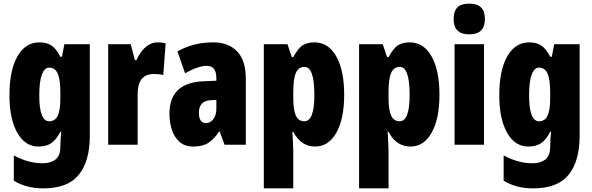

<svg xmlns="http://www.w3.org/2000/svg" viewBox="-20 -796 3258 1056"><path d="M197 -563Q236 -563 262.5 -546Q289 -529 312 -484H321L334 -553H474V-49Q474 90 413.5 165Q353 240 219 240Q170 240 130.5 229.5Q91 219 56 198V59Q100 82 138.5 92Q177 102 214 102Q258 102 285 81.5Q312 61 312 11V5Q312 -12 313.5 -34Q315 -56 317 -71H312Q290 -28 262.5 -9Q235 10 192 10Q118 10 75 -66Q32 -142 32 -272Q32 -408 75.5 -485.5Q119 -563 197 -563ZM250 -424Q225 -424 210.5 -386.5Q196 -349 196 -270Q196 -129 251 -129Q283 -129 297.5 -159.5Q312 -190 312 -256V-285Q312 -359 297.5 -391.5Q283 -424 250 -424Z M846 -563Q856 -563 866 -562Q876 -561 891 -557L878 -383Q859 -389 828 -389Q780 -389 758.5 -360.5Q737 -332 737 -278V0H575V-553H699L722 -465H730Q740 -488 756.5 -510.5Q773 -533 796 -548Q819 -563 846 -563Z M1153 -563Q1236 -563 1284 -513.5Q1332 -464 1332 -363V0H1215L1188 -73H1185Q1158 -31 1126.5 -10.5Q1095 10 1043 10Q996 10 967 -16Q938 -42 925 -83Q912 -124 912 -169Q912 -258 959.5 -301.5Q1007 -345 1098 -349L1170 -352V-366Q1170 -434 1117 -434Q1070 -434 998 -393L956 -513Q997 -537 1046.5 -550Q1096 -563 1153 -563ZM1140 -245Q1074 -242 1074 -176Q1074 -119 1113 -119Q1137 -119 1153.5 -141Q1170 -163 1170 -198V-247Z M1709 -563Q1786 -563 1829.5 -486Q1873 -409 1873 -275Q1873 -142 1830 -66Q1787 10 1713 10Q1676 10 1646 -9Q1616 -28 1593 -71H1588Q1590 -34 1591.5 -7.5Q1593 19 1593 35V240H1431V-553H1561L1585 -482H1593Q1621 -533 1646.5 -548Q1672 -563 1709 -563ZM1655 -428Q1622 -428 1607.5 -395.5Q1593 -363 1593 -288V-256Q1593 -190 1607.5 -159.5Q1622 -129 1654 -129Q1709 -129 1709 -273Q1709 -428 1655 -428Z M2233 -563Q2310 -563 2353.5 -486Q2397 -409 2397 -275Q2397 -142 2354 -66Q2311 10 2237 10Q2200 10 2170 -9Q2140 -28 2117 -71H2112Q2114 -34 2115.5 -7.5Q2117 19 2117 35V240H1955V-553H2085L2109 -482H2117Q2145 -533 2170.5 -548Q2196 -563 2233 -563ZM2179 -428Q2146 -428 2131.5 -395.5Q2117 -363 2117 -288V-256Q2117 -190 2131.5 -159.5Q2146 -129 2178 -129Q2233 -129 2233 -273Q2233 -428 2179 -428Z M2561 -776Q2606 -776 2626.5 -754.5Q2647 -733 2647 -691Q2647 -607 2561 -607Q2475 -607 2475 -691Q2475 -734 2495.5 -755Q2516 -776 2561 -776ZM2642 -553V0H2480V-553Z M2891 -563Q2930 -563 2956.5 -546Q2983 -529 3006 -484H3015L3028 -553H3168V-49Q3168 90 3107.5 165Q3047 240 2913 240Q2864 240 2824.5 229.5Q2785 219 2750 198V59Q2794 82 2832.5 92Q2871 102 2908 102Q2952 102 2979 81.5Q3006 61 3006 11V5Q3006 -12 3007.5 -34Q3009 -56 3011 -71H3006Q2984 -28 2956.5 -9Q2929 10 2886 10Q2812 10 2769 -66Q2726 -142 2726 -272Q2726 -408 2769.5 -485.5Q2813 -563 2891 -563ZM2944 -424Q2919 -424 2904.5 -386.5Q2890 -349 2890 -270Q2890 -129 2945 -129Q2977 -129 2991.5 -159.5Q3006 -190 3006 -256V-285Q3006 -359 2991.5 -391.5Q2977 -424 2944 -424Z"/></svg>

Font: Noto Sans Sinhala UI ExtraCondensed Black
Style: Regular
Weight: 900
Width: 2
Designer: Jelle Bosma - Monotype Design Team
Foundry: Monotype Imaging Inc.
Version: Version 2.006; ttfautohint (v1.8.4.7-5d5b)